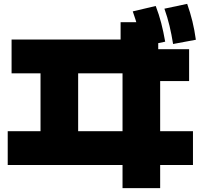

<svg xmlns="http://www.w3.org/2000/svg" viewBox="-20 -875 1040 995"><path d="M615 100V-20H20V-195H190V-495H40V-670H605V-760H800V-620H960V-455H810V-195H980V-20H810V100ZM385 -195H615V-495H385ZM717 -634Q708 -683 696 -727Q684 -771 668 -816L787 -844Q804 -800 815.5 -755.5Q827 -711 836 -659ZM877 -647Q869 -697 858.5 -741Q848 -785 832 -830L950 -855Q966 -810 977 -765Q988 -720 995 -669Z"/></svg>

Font: M PLUS 1 Black
Style: Regular
Weight: 900
Designer: Coji Morishita
Foundry: UNDERFOREST DESIGN
Version: Version 1.001